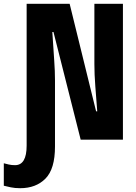

<svg xmlns="http://www.w3.org/2000/svg" viewBox="-93 -734 713 1009"><path d="M13 255Q96 255 146 204.5Q196 154 196 36V-225L47 -222V31Q47 134 -14 134Q-32 134 -47 130.5Q-62 127 -73 124V242Q-57 246 -36 250.5Q-15 255 13 255ZM47 0H196V-311Q196 -361 192 -415Q188 -469 182 -566H188L331 0H553V-714H403V-397Q403 -344 408 -279Q413 -214 418 -149H412L273 -714H47Z"/></svg>

Font: Noto Sans Mono Extra
Style: Regular
Weight: 800
Designer: Monotype Design Team
Foundry: Monotype Imaging Inc.
Version: Version 1.900